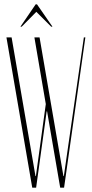

<svg xmlns="http://www.w3.org/2000/svg" viewBox="-20 -873 427 893"><path d="M275 -54H277L370 -699H377L278 0H260L199 -355H197L148 0H130L10 -699H34L145 -54H147L193 -389L140 -699H164ZM146 -853H152L224 -749H218L149 -818L81 -749H75Z"/></svg>

Font: Moniqa Thin Display
Style: Regular
Weight: 100
Designer: Rajesh Rajput
Foundry: Rajesh Rajput
Version: Version 1.000